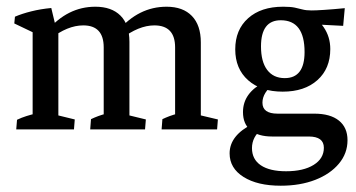

<svg xmlns="http://www.w3.org/2000/svg" viewBox="-20 -393 1082 583"><path d="M511.7 -2.9V-249Q511.7 -315.9 448.7 -315.9Q400.9 -315.9 348.1 -274.9L338.4 -299.3Q400.9 -372.6 485.8 -372.6Q535.6 -372.6 562.7 -344.5Q589.8 -316.4 589.8 -264.2V-2.9ZM29.3 0 31.7 -29.3Q45.9 -36.1 60.1 -40.5Q74.2 -44.9 88.4 -48.3L79.1 -12.2V-79.1H157.2V-12.2L149.4 -44.4L207 -30.3L204.6 0ZM79.1 -2.9V-329.1L157.2 -308.6V-2.9ZM253.9 0 256.3 -31.2Q266.6 -36.1 278.3 -40.5Q290 -44.9 304.2 -48.3L294.9 -12.2V-79.1H373V-12.2L365.2 -44.4L422.9 -30.3L420.4 0ZM294.9 -2.9V-249Q294.9 -315.9 232.9 -315.9Q184.6 -315.9 132.8 -274.9L123 -299.3Q185.1 -372.6 269.5 -372.6Q318.8 -372.6 345.9 -345.5Q373 -318.4 373 -266.1V-2.9ZM79.1 -248.5V-311L90.8 -289.6L23.4 -321.8L25.4 -342.3Q46.9 -351.6 75.2 -358.6Q103.5 -365.7 135.7 -368.7L154.3 -291ZM470.7 0 473.1 -31.2Q483.4 -36.1 495.1 -40.5Q506.8 -44.9 521 -48.3L511.7 -12.2V-79.1H589.8V-12.2L582 -44.4L641.6 -30.3L639.2 0Z M838.4 -114.7Q772.5 -114.7 733.4 -149.4Q694.3 -184.1 694.3 -243.2Q694.3 -302.7 733.4 -337.6Q772.5 -372.6 839.4 -372.6Q877.9 -372.6 910.4 -356Q942.9 -339.4 962.9 -310.3Q982.9 -281.2 982.9 -244.1Q982.9 -184.6 943.8 -149.7Q904.8 -114.7 838.4 -114.7ZM844.7 -155.8Q904.8 -155.8 904.8 -234.9Q904.8 -331.5 832.5 -331.5Q772.5 -331.5 772.5 -252Q772.5 -205.6 791.3 -180.7Q810.1 -155.8 844.7 -155.8ZM1022 -314.5 910.2 -320.3 839.4 -372.6Q862.3 -372.6 875 -369.9Q887.7 -367.2 898.4 -364.3Q909.2 -361.3 926.3 -361.3Q938.5 -361.3 964.6 -363Q990.7 -364.7 1026.9 -368.2ZM832.5 170.9Q761.7 170.9 719.5 144.3Q677.2 117.7 677.2 72.8Q677.2 17.6 748 -17.1L775.4 -1.5Q745.1 22.5 745.1 56.6Q745.1 90.8 772 108.9Q798.8 127 848.6 127Q901.4 127 932.4 107.7Q963.4 88.4 963.4 55.7Q963.4 21.5 917.5 21.5H806.2Q763.7 21.5 740.7 2.4Q717.8 -16.6 717.8 -52.7Q717.8 -111.3 783.2 -144L813 -139.2Q776.9 -112.3 776.9 -81.1Q776.9 -47.9 822.8 -47.9H934.1Q982.9 -47.9 1009 -26.9Q1035.2 -5.9 1035.2 32.7Q1035.2 72.8 1009 104Q982.9 135.3 937.3 153.1Q891.6 170.9 832.5 170.9Z"/></svg>

Font: Markazi Text
Style: Regular
Weight: 400
Designer: Borna Izadpanah (Arabic designer), Fiona Ross (Arabic design director) and Florian Runge (Latin designer)
Foundry: Borna Izadpanah and Florian Runge
Version: Version 1.000